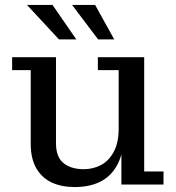

<svg xmlns="http://www.w3.org/2000/svg" viewBox="-20 -745 712 775"><path d="M281 10Q229 10 189.5 -8Q150 -26 127 -65Q104 -104 104 -165V-462H29V-514H206V-167Q206 -111 236.5 -86.5Q267 -62 318 -62Q355 -62 387 -78.5Q419 -95 439 -132Q459 -169 459 -226L483 -228Q483 -147 460.5 -94.5Q438 -42 393 -16Q348 10 281 10ZM470 0V-178L459 -176V-462H375V-514H562V-53H640V0ZM218 -586 89 -725H192L288 -586ZM376 -586 271 -725H364L441 -586Z"/></svg>

Font: Montagu Slab 24pt
Style: Regular
Weight: 400
Designer: Florian Karsten
Foundry: Florian Karsten
Version: Version 1.000